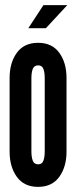

<svg xmlns="http://www.w3.org/2000/svg" viewBox="-20 -722 297 749"><path d="M128.5 7Q74 7 45.8 -32Q17.5 -71 17.5 -130.5V-417.5Q17.5 -477.5 45.8 -516.2Q74 -555 128.5 -555Q183 -555 211.2 -516.2Q239.5 -477.5 239.5 -417.5V-130.5Q239.5 -71 211.2 -32Q183 7 128.5 7ZM129 -81Q144 -81 149.2 -94.8Q154.5 -108.5 154.5 -132V-416Q154.5 -440 149.2 -453.5Q144 -467 129 -467Q113.5 -467 108 -453.5Q102.5 -440 102.5 -416V-132Q102.5 -108.5 108 -94.8Q113.5 -81 129 -81ZM90.5 -612 149.5 -702H242.5L159 -612Z"/></svg>

Font: League Gothic SemiCondensed
Style: Regular
Weight: 400
Width: 4
Designer: The League of Moveable Type
Version: Version 2.001